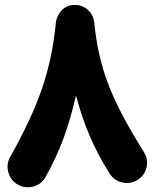

<svg xmlns="http://www.w3.org/2000/svg" viewBox="-20 -679 640 793"><path d="M548.3 64C567.9 51.8 580.1 34.2 585.4 11.7C590.3 -10.7 586.4 -31.7 574.2 -51.3C435.5 -272.9 388.7 -399.4 369.1 -586.9C366.7 -607.4 357.9 -624.5 342.8 -638.2C327.1 -651.9 309.1 -658.7 289.1 -658.7C267.1 -658.7 249.5 -651.4 235.4 -636.7C221.2 -622.1 213.4 -605.5 210.9 -586.9C191.4 -391.1 143.1 -247.1 22 -30.8C10.7 -10.7 8.3 10.7 14.6 33.2C21 55.2 33.7 72.3 53.7 83.5C73.7 94.7 95.2 97.2 117.7 91.3C140.1 85 156.7 72.3 168 52.2C198.7 -2.9 224.1 -57.1 243.2 -109.9C262.2 -162.6 279.3 -220.7 293.9 -284.7C310.1 -223.6 328.6 -168.5 350.1 -118.7C371.1 -68.4 398.9 -16.1 433.1 38.1C445.3 57.6 462.9 69.8 485.4 74.7C507.8 79.6 528.8 76.2 548.3 64Z"/></svg>

Font: Mikhak Black
Style: Regular
Weight: 900
Designer: Amin Abedi
Version: Version 3.2